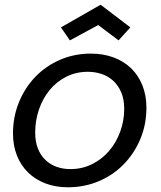

<svg xmlns="http://www.w3.org/2000/svg" viewBox="-20 -784 680 813"><path d="M600 -328Q600 -257 574.5 -196Q549 -135 504.5 -89Q460 -43 399 -17Q338 9 267 9Q215 9 172 -7.5Q129 -24 98.5 -54Q68 -84 51.5 -126Q35 -168 35 -219Q35 -289 60 -350.5Q85 -412 129 -458Q173 -504 233.5 -530.5Q294 -557 365 -557Q417 -557 460.5 -541Q504 -525 535 -495Q566 -465 583 -422.5Q600 -380 600 -328ZM129 -223Q129 -184 140.5 -155Q152 -126 172.5 -106.5Q193 -87 220 -77.5Q247 -68 278 -68Q328 -68 370 -89Q412 -110 442 -145Q472 -180 489 -226.5Q506 -273 506 -323Q506 -363 493.5 -392.5Q481 -422 460 -441.5Q439 -461 411 -470.5Q383 -480 352 -480Q302 -480 260.5 -459Q219 -438 190 -402.5Q161 -367 145 -320.5Q129 -274 129 -223ZM532 -668 482 -613 396 -678 276 -613 238 -668 406 -764Z"/></svg>

Font: SVN-Poppins
Style: Italic
Weight: 400
Italic angle: -10°
Designer: Ninad Kale (Devanagari), Jonny Pinhorn (Latin)
Foundry: Indian Type Foundry
Version: Version 3.002 2017; ttfautohint (v1.8.3)